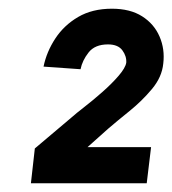

<svg xmlns="http://www.w3.org/2000/svg" viewBox="-20 -725 396 441"><path d="M165 -566 80 -572Q87 -606 107 -636.5Q127 -667 159.5 -686Q192 -705 237 -705Q279 -705 306.5 -687.5Q334 -670 346.5 -641Q359 -612 355 -579Q352 -548 329 -520.5Q306 -493 277.5 -470Q249 -447 228 -429L181 -387H327L317 -304H51L60 -384L144 -455Q154 -464 174 -479.5Q194 -495 215.5 -514Q237 -533 252.5 -551Q268 -569 270 -581Q271 -596 261 -609.5Q251 -623 228 -623Q198 -623 183.5 -604.5Q169 -586 165 -566Z"/></svg>

Font: Haskoy Bold
Style: Italic
Weight: 700
Designer: Ertekin Erdin
Foundry: Ertekin Erdin
Version: Version 2.000; ttfautohint (v1.8.4.7-5d5b)